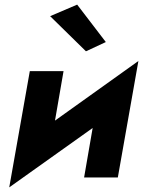

<svg xmlns="http://www.w3.org/2000/svg" viewBox="-20 -768 619 831"><path d="M197 -698 352 -546 438 -586 314 -748ZM255 -460H109L20 43L381 -214L344 0H490L579 -504L218 -246Z"/></svg>

Font: Jost
Style: Bold Italic
Weight: 700
Italic angle: -5°
Version: Version 3.710